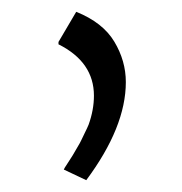

<svg xmlns="http://www.w3.org/2000/svg" viewBox="-20 -165 308 325"><path d="M193 -26Q193 50 126 140L88 122Q88 121 95 110.5Q102 100 103 98Q104 96 110 86Q116 76 117.5 72.5Q119 69 123.5 60Q128 51 130 46Q139 21 139 -3Q139 -60 79 -90V-94L109 -145Q154 -127 173.5 -94.5Q193 -62 193 -26Z"/></svg>

Font: Halant
Style: Regular
Weight: 400
Designer: Hitesh Malaviya (Devanagari), Satya Rajpurohit (Latin)
Foundry: Indian Type Foundry
Version: Version 1.100;PS 1.0;hotconv 1.0.78;makeotf.lib2.5.61930; tt